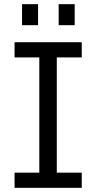

<svg xmlns="http://www.w3.org/2000/svg" viewBox="-20 -903 463 923"><path d="M50 0H373V-73H253V-627H373V-700H50V-627H169V-73H50ZM262 -782H339V-883H262ZM86 -782H163V-883H86Z"/></svg>

Font: Finlandica
Style: Regular
Weight: 400
Designer: Niklas Ekholm, Juho Hiilivirta, Jaakko Suomalainen
Foundry: Helsinki Type Studio
Version: Version 2.000;Glyphs 3.2 (3202)